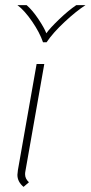

<svg xmlns="http://www.w3.org/2000/svg" viewBox="-20 -720 354 750"><path d="M48 -37Q48 -42 50 -56L123 -470H153L79 -50Q78 -46 78 -39Q78 -22 93 -8L72 10Q48 -10 48 -37ZM48 -700H84Q107 -680 130 -645.5Q153 -611 161 -590Q175 -610 211 -644.5Q247 -679 278 -700H314Q277 -676 232 -634Q187 -592 162 -555H148Q135 -593 105.5 -636Q76 -679 48 -700Z"/></svg>

Font: KoHo ExtraLight
Style: Italic
Weight: 275
Italic angle: -10°
Version: Version 1.000; ttfautohint (v1.6)